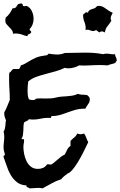

<svg xmlns="http://www.w3.org/2000/svg" viewBox="-30 -963 681 1087"><path d="M630.9 -621.1V-617.2Q624 -615.2 624 -607.4Q613.3 -602.5 601.6 -600.1Q589.8 -597.7 579.1 -592.8Q568.4 -593.8 557.1 -594.2Q545.9 -594.7 535.2 -594.7Q505.9 -594.7 476.6 -592.8Q447.3 -590.8 418 -592.8Q404.3 -585 388.2 -580.6Q372.1 -576.2 357.4 -576.2Q345.7 -576.2 336.9 -579.1Q313.5 -567.4 285.6 -559.6Q257.8 -551.8 229.5 -544.4Q201.2 -537.1 175.3 -527.8Q149.4 -518.6 129.9 -502Q127.9 -488.3 127 -475.1Q126 -461.9 126 -449.2Q126 -435.5 127.4 -423.8Q128.9 -412.1 133.8 -400.4Q138.7 -398.4 145 -397.5Q151.4 -396.5 156.2 -396.5Q161.1 -396.5 166 -397.9Q170.9 -399.4 172.9 -404.3Q187.5 -406.2 202.1 -405.8Q216.8 -405.3 231.4 -405.3Q246.1 -405.3 260.3 -406.2Q274.4 -407.2 288.1 -411.1Q303.7 -415 318.8 -416Q334 -417 348.6 -418Q363.3 -418.9 378.9 -421.4Q394.5 -423.8 411.1 -431.6Q423.8 -426.8 437 -426.8Q450.2 -426.8 462.9 -424.8Q469.7 -419.9 474.1 -414.1Q478.5 -408.2 478.5 -400.4Q478.5 -386.7 468.8 -373Q459 -359.4 453.1 -347.7H442.4Q418.9 -347.7 397 -341.3Q375 -335 353 -326.7Q331.1 -318.4 309.1 -312Q287.1 -305.7 263.7 -305.7Q259.8 -305.7 259.3 -301.3Q258.8 -296.9 256.8 -294.9Q252 -295.9 242.2 -295.9Q219.7 -295.9 199.2 -291Q178.7 -286.1 157.2 -286.1Q151.4 -286.1 145.5 -286.6Q139.6 -287.1 133.8 -288.1Q128.9 -280.3 121.1 -277.8Q113.3 -275.4 106.4 -269.5Q103.5 -260.7 103 -248Q102.5 -235.4 102.1 -222.2Q101.6 -209 99.6 -197.3Q97.7 -185.5 91.8 -178.7Q92.8 -173.8 99.6 -175.3Q106.4 -176.8 106.4 -168.9Q106.4 -160.2 104.5 -150.4Q102.5 -140.6 102.5 -130.9Q102.5 -112.3 106.9 -90.3Q111.3 -68.4 120.6 -49.8Q129.9 -31.2 145.5 -19Q161.1 -6.8 184.6 -6.8Q200.2 -6.8 213.9 -12.7Q227.5 -18.6 236.3 -32.2L241.2 -33.2Q245.1 -33.2 248.5 -32.2Q252 -31.2 255.9 -31.2Q261.7 -31.2 271 -38.6Q280.3 -45.9 291.5 -55.7Q302.7 -65.4 314.5 -74.7Q326.2 -84 336.9 -87.9Q343.8 -101.6 350.1 -115.2Q356.4 -128.9 369.1 -136.7V-165Q378.9 -175.8 390.1 -184.6Q401.4 -193.4 407.2 -207Q412.1 -205.1 416.5 -204.1Q420.9 -203.1 425.8 -203.1Q430.7 -203.1 436 -204.1Q441.4 -205.1 446.3 -207Q454.1 -196.3 458.5 -183.1Q462.9 -169.9 469.7 -158.2Q460.9 -140.6 449.2 -116.2Q437.5 -91.8 423.8 -67.4Q410.2 -43 395 -21Q379.9 1 365.2 12.7Q362.3 15.6 352.5 19.5Q341.8 27.3 333 34.7Q324.2 42 316.4 51.8Q288.1 60.5 262.2 75.2Q236.3 89.8 210.9 103.5Q199.2 100.6 185.5 100.6Q173.8 100.6 162.1 102.1Q150.4 103.5 136.7 103.5Q132.8 98.6 125.5 97.2Q118.2 95.7 120.1 86.9Q86.9 85 66.4 68.8Q45.9 52.7 31.7 29.3Q17.6 5.9 8.8 -21.5Q0 -48.8 -9.8 -74.2V-77.1Q-9.8 -82 -5.9 -83Q-2 -84 -2 -88.9Q-2 -90.8 -2.9 -91.8Q-5.9 -102.5 -7.8 -110.4Q-9.8 -118.2 -9.8 -128.9Q-9.8 -144.5 -7.8 -159.7Q-5.9 -174.8 -5.9 -190.4Q-5.9 -206.1 -9.8 -217.8Q-5.9 -222.7 -3.4 -231Q-1 -239.3 0 -248Q1 -256.8 1.5 -265.6Q2 -274.4 3.9 -281.2Q0 -292 -2.9 -300.3Q-5.9 -308.6 -5.9 -320.3V-327.1Q3.9 -343.8 10.7 -361.3Q17.6 -378.9 25.4 -397.5V-400.4Q25.4 -428.7 23.4 -457Q21.5 -485.4 21.5 -513.7V-532.2Q21.5 -542 22.5 -550.8Q30.3 -554.7 34.2 -561.5Q38.1 -568.4 45.9 -572.3H78.1L84 -582Q86.9 -586.9 87.9 -592.8Q98.6 -595.7 108.9 -601.1Q119.1 -606.4 127.9 -612.3Q141.6 -620.1 152.8 -626.5Q164.1 -632.8 175.3 -637.2Q186.5 -641.6 199.2 -644.5Q211.9 -647.5 228.5 -649.4Q236.3 -649.4 238.8 -652.3Q241.2 -655.3 246.1 -659.2Q257.8 -657.2 269.5 -655.8Q281.2 -654.3 293 -654.3Q316.4 -654.3 336.9 -663.1Q366.2 -663.1 395 -664.1Q423.8 -665 453.1 -665Q478.5 -665 503.9 -663.1Q529.3 -661.1 553.7 -656.2Q562.5 -659.2 573.2 -659.2Q585 -659.2 597.2 -656.7Q609.4 -654.3 621.1 -656.2Q622.1 -645.5 626.5 -638.2Q630.9 -630.9 630.9 -621.1ZM160.2 -856.4Q160.2 -840.8 154.8 -825.7Q149.4 -810.5 138.7 -799.8Q138.7 -798.8 138.2 -797.9Q137.7 -796.9 137.7 -795.9Q137.7 -791 142.6 -788.6Q147.5 -786.1 146.5 -781.2V-779.3Q141.6 -771.5 133.8 -769.5Q126 -767.6 125 -757.8Q108.4 -761.7 93.3 -767.6Q78.1 -773.4 60.5 -773.4H52.7Q48.8 -773.4 43.9 -771.5Q43 -785.2 36.1 -793.9Q29.3 -802.7 21 -810.5Q12.7 -818.4 6.3 -826.7Q0 -835 0 -847.7Q0 -853.5 2 -863.3Q15.6 -874 24.9 -887.2Q34.2 -900.4 41 -916H43.9Q56.6 -916 61.5 -923.8Q66.4 -931.6 72.3 -939.5Q77.1 -940.4 81.1 -941.9Q85 -943.4 89.8 -943.4Q95.7 -943.4 97.7 -939Q99.6 -934.6 99.6 -929.7Q105.5 -927.7 108.4 -927.7Q111.3 -927.7 114.7 -928.7Q118.2 -929.7 121.1 -929.7Q141.6 -919.9 150.9 -898.9Q160.2 -877.9 160.2 -856.4ZM608.4 -890.6Q604.5 -882.8 600.6 -875.5Q596.7 -868.2 596.7 -859.4Q596.7 -850.6 600.6 -845.7Q589.8 -828.1 578.6 -814.9Q567.4 -801.8 563.5 -779.3Q558.6 -781.2 555.2 -783.2Q551.8 -785.2 546.9 -785.2Q542 -785.2 538.6 -783.2Q535.2 -781.2 531.2 -779.3Q527.3 -783.2 522.9 -786.6Q518.6 -790 513.7 -793Q509.8 -791 506.3 -789.1Q502.9 -787.1 498 -787.1Q489.3 -787.1 481 -791Q472.7 -794.9 463.9 -794.9Q461.9 -794.9 454.1 -793Q454.1 -794.9 454.6 -797.4Q455.1 -799.8 455.1 -801.8Q455.1 -821.3 447.8 -839.4Q440.4 -857.4 440.4 -877.9V-880.9Q445.3 -882.8 449.7 -888.2Q454.1 -893.6 460 -893.6Q464.8 -893.6 467.8 -890.6Q469.7 -899.4 474.6 -903.3Q479.5 -907.2 485.4 -909.7Q491.2 -912.1 497.6 -913.6Q503.9 -915 509.8 -918.9Q513.7 -921.9 515.1 -923.8Q516.6 -925.8 518.1 -927.2Q519.5 -928.7 522 -929.2Q524.4 -929.7 531.2 -929.7Q542 -929.7 551.8 -924.8Q561.5 -919.9 570.3 -913.1L588.9 -900.4Q598.6 -894.5 608.4 -890.6Z"/></svg>

Font: RockSalt
Style: Regular
Weight: 400
Designer: Squid
Foundry: Font Diner, Inc DBA Sideshow
Version: Version 1.000